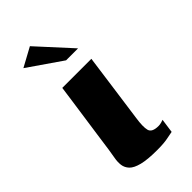

<svg xmlns="http://www.w3.org/2000/svg" viewBox="-193 -640 697 697"><g transform="rotate(-45 155.5 -292.0)"><path d="M238.7 -399Q230.1 -332.7 220.4 -266Q210.8 -199.3 201.9 -132.4Q195.9 -92.4 200.7 -73.2Q205.5 -54 239.1 -54Q246.1 -54 254.1 -56.2Q262.1 -58.4 264.8 -59.7L257.2 -5.4Q250.2 -4.4 229.4 0Q208.7 4.4 173.5 4.4Q124.4 4.4 96.5 -2.7Q68.6 -9.8 56.7 -22.3Q44.8 -34.9 42.7 -51Q40.7 -67.1 44.1 -85.2Q47.4 -103.3 50.1 -121.7Q54.4 -152.5 59.9 -191.4Q65.4 -230.3 71.1 -269.6Q76.8 -309 81.6 -343.1Q86.4 -377.1 89.4 -399Q126.7 -399 164 -399Q201.3 -399 238.7 -399ZM169.9 -460 40.3 -549.5 113.3 -589.2 231.4 -460Z"/></g></svg>

Font: Genos Thin
Style: Italic
Weight: 100
Italic angle: -8°
Designer: Robert E. Leuschke
Foundry: Robert E. Leuschke
Version: Version 1.010